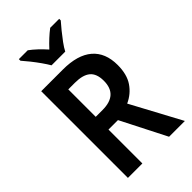

<svg xmlns="http://www.w3.org/2000/svg" viewBox="-277 -1028 1118 1118"><g transform="rotate(-45 281.5 -469.0)"><path d="M76 0V-714H254Q375 -714 437 -661Q499 -608 499 -507Q499 -430 466.5 -382Q434 -334 379 -309L545 0H415L273 -279H195V0ZM251 -384Q377 -384 377 -499Q377 -558 345.5 -584Q314 -610 250 -610H195V-384ZM225 -778Q213 -799 194 -826Q175 -853 154 -879.5Q133 -906 116 -925V-938H189Q211 -922 234.5 -900Q258 -878 281 -852Q329 -904 374 -938H448V-925Q431 -906 410 -880Q389 -854 369 -827Q349 -800 338 -778Z"/></g></svg>

Font: Noto Sans Mono SemiCondensed SemiBold
Style: Regular
Weight: 600
Width: 4
Designer: Monotype Design Team
Foundry: Monotype Imaging Inc.
Version: Version 2.014; ttfautohint (v1.8.4.7-5d5b)